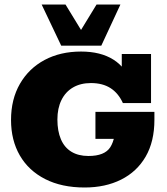

<svg xmlns="http://www.w3.org/2000/svg" viewBox="-20 -823 740 853"><path d="M356 10Q254 10 180.5 -27.5Q107 -65 68 -132.5Q29 -200 29 -290Q29 -382 68.5 -450.5Q108 -519 178 -556.5Q248 -594 340 -594Q427 -594 484 -558Q541 -522 567 -448L521 -478V-583H651V-365H526Q506 -409 471 -431.5Q436 -454 384 -454Q338 -454 304.5 -434.5Q271 -415 253 -378.5Q235 -342 235 -292Q235 -241 250.5 -204.5Q266 -168 297 -149Q328 -130 373 -130Q445 -130 470 -169Q495 -208 496 -296L558 -206H404V-326H666V-291Q666 -194 627 -127Q588 -60 518 -25Q448 10 356 10ZM252 -620 165 -803H271L340 -690L409 -803H515L430 -620Z"/></svg>

Font: Rokkitt SemiBold Black
Style: Regular
Weight: 900
Version: Version 3.103